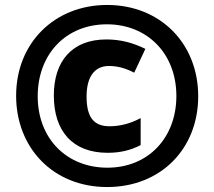

<svg xmlns="http://www.w3.org/2000/svg" viewBox="-20 -744 864 774"><path d="M412 10C627 10 779 -143 779 -356C779 -570 625 -724 412 -724C200 -724 45 -571 45 -358C45 -148 194 10 412 10ZM413 -68C249 -68 132 -185 132 -356C132 -525 245 -646 411 -646C574 -646 691 -528 691 -357C691 -189 578 -68 413 -68ZM414 -128C464 -128 506 -138 547 -159V-268C507 -246 463 -235 422 -235C358 -235 329 -271 329 -355C329 -437 363 -478 419 -478C454 -478 486 -469 521 -451L566 -547C517 -571 467 -585 409 -585C270 -585 197 -497 197 -359C197 -216 272 -128 414 -128Z"/></svg>

Font: Noto Sans Arabic UI SmCn Bk
Style: Regular
Weight: 900
Width: 4
Designer: Monotype Design Team, Nadine Chahine and Nizar Qandah
Foundry: Monotype Imaging Inc.
Version: Version 2.010